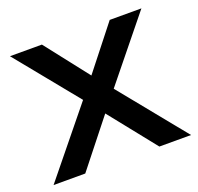

<svg xmlns="http://www.w3.org/2000/svg" viewBox="-93 -589 712 689"><g transform="rotate(-20 262.5 -244.0)"><path d="M321 -251 525 0H404L262 -178L121 0H0L204 -251L11 -488H133L262 -323L392 -488H513Z"/></g></svg>

Font: wassup Sans
Style: Medium
Weight: 600
Version: Version 2.001